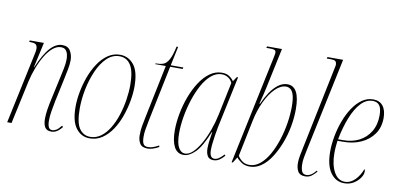

<svg xmlns="http://www.w3.org/2000/svg" viewBox="-72 -984 2523 1218"><g transform="rotate(10 1189.5 -375.0)"><path d="M306 10Q277 10 265 -9Q253 -28 253 -64Q253 -92 258.5 -126Q264 -160 273 -200L304 -342Q308 -361 315.5 -396Q323 -431 323 -459Q323 -473 319.5 -489Q316 -505 306 -516.5Q296 -528 275 -528Q248 -528 222.5 -506.5Q197 -485 175 -448.5Q153 -412 136 -367.5Q119 -323 109 -278L49 0H21L115 -442Q119 -460 121 -471Q123 -482 123 -489Q123 -509 114 -517.5Q105 -526 79 -526H70L72 -536H163L127 -373H129Q167 -463 204 -503Q241 -543 281 -543Q318 -543 333.5 -516.5Q349 -490 349 -456Q349 -431 342.5 -397Q336 -363 328 -326L298 -186Q291 -151 285.5 -118Q280 -85 280 -57Q280 -29 287 -14.5Q294 0 311 0Q322 0 335.5 -7.5Q349 -15 368 -39L375 -31Q354 -6 338.5 2Q323 10 306 10Z M553 10Q499 10 465 -34.5Q431 -79 431 -172Q431 -215 440 -265.5Q449 -316 467 -365.5Q485 -415 512 -456Q539 -497 574.5 -521.5Q610 -546 653 -546Q706 -546 741.5 -503Q777 -460 777 -362Q777 -319 768 -269Q759 -219 741.5 -169.5Q724 -120 697 -79.5Q670 -39 634 -14.5Q598 10 553 10ZM555 0Q593 0 624 -23Q655 -46 678.5 -85Q702 -124 717.5 -172Q733 -220 741 -271Q749 -322 749 -368Q749 -455 723.5 -495.5Q698 -536 651 -536Q605 -536 569.5 -501.5Q534 -467 509.5 -411.5Q485 -356 472 -291.5Q459 -227 459 -166Q459 -75 485 -37.5Q511 0 555 0Z M927 10Q890 10 876.5 -12Q863 -34 863 -63Q863 -79 864 -93.5Q865 -108 869 -130.5Q873 -153 881 -192L950 -526H882L883 -531Q911 -531 931 -537.5Q951 -544 967 -571Q983 -598 996 -659H1006L980 -536H1061L1059 -526H978L906 -177Q898 -137 894 -114Q890 -91 889.5 -79Q889 -67 889 -59Q889 -29 897 -14.5Q905 0 927 0Q946 0 961.5 -6Q977 -12 996 -22L999 -13Q978 -1 959.5 4.5Q941 10 927 10Z M1159 10Q1117 10 1097 -28Q1077 -66 1077 -134Q1077 -185 1087.5 -241.5Q1098 -298 1118 -352Q1138 -406 1166.5 -450Q1195 -494 1231 -520Q1267 -546 1309 -546Q1338 -546 1356 -534Q1374 -522 1386 -505L1406 -535H1414L1343 -200Q1339 -179 1334.5 -151Q1330 -123 1327 -96.5Q1324 -70 1324 -52Q1324 0 1355 0Q1369 0 1383.5 -9.5Q1398 -19 1415 -38L1421 -31Q1405 -12 1388 -1Q1371 10 1351 10Q1323 10 1312 -9Q1301 -28 1301 -58Q1301 -82 1305 -110Q1309 -138 1313 -163H1310Q1271 -66 1232.5 -28Q1194 10 1159 10ZM1165 0Q1191 0 1216 -24Q1241 -48 1264 -88.5Q1287 -129 1305 -179Q1323 -229 1334 -281L1378 -492Q1368 -514 1349.5 -525Q1331 -536 1309 -536Q1273 -536 1241.5 -509Q1210 -482 1185.5 -437Q1161 -392 1143.5 -337.5Q1126 -283 1116.5 -227Q1107 -171 1107 -123Q1107 -58 1123.5 -29Q1140 0 1165 0Z M1584 10Q1552 10 1530.5 -4.5Q1509 -19 1498 -34L1475 3H1467L1615 -698Q1617 -709 1618.5 -716.5Q1620 -724 1620 -730Q1620 -742 1612 -746Q1604 -750 1584 -750H1558L1561 -760H1657L1601 -496Q1595 -468 1590.5 -450.5Q1586 -433 1583 -421Q1580 -409 1576 -394H1580Q1598 -435 1621 -469.5Q1644 -504 1672 -525Q1700 -546 1731 -546Q1810 -546 1810 -399Q1810 -344 1799.5 -287Q1789 -230 1768.5 -177Q1748 -124 1720.5 -81.5Q1693 -39 1658.5 -14.5Q1624 10 1584 10ZM1580 0Q1617 0 1648.5 -26Q1680 -52 1704.5 -95.5Q1729 -139 1746.5 -193Q1764 -247 1773 -303Q1782 -359 1782 -409Q1782 -459 1774 -485Q1766 -511 1753 -520.5Q1740 -530 1725 -530Q1690 -530 1655.5 -496Q1621 -462 1594 -405Q1567 -348 1553 -280L1505 -46Q1516 -27 1534.5 -13.5Q1553 0 1580 0Z M1941 10Q1907 10 1894.5 -12Q1882 -34 1882 -66Q1882 -89 1887 -114.5Q1892 -140 1897 -164L2009 -707Q2011 -715 2011 -718Q2011 -721 2011 -723Q2011 -735 2004.5 -742.5Q1998 -750 1972 -750H1947L1950 -760H2051L1923 -154Q1917 -126 1913.5 -105.5Q1910 -85 1910 -66Q1910 -37 1917.5 -18.5Q1925 0 1947 0Q1978 0 2009 -39L2014 -33Q1998 -14 1981.5 -2Q1965 10 1941 10Z M2193 10Q2138 10 2104.5 -37Q2071 -84 2071 -174Q2071 -220 2080.5 -271.5Q2090 -323 2108 -371.5Q2126 -420 2152 -459.5Q2178 -499 2211 -522.5Q2244 -546 2283 -546Q2324 -546 2346 -518.5Q2368 -491 2368 -441Q2368 -380 2337.5 -337Q2307 -294 2256 -271Q2205 -248 2143 -248H2105Q2104 -242 2101.5 -218Q2099 -194 2099 -169Q2099 -95 2124.5 -47.5Q2150 0 2195 0Q2232 0 2261 -30Q2290 -60 2304 -100Q2306 -99 2307.5 -96Q2309 -93 2309 -85Q2309 -66 2294 -44Q2279 -22 2253 -6Q2227 10 2193 10ZM2139 -258Q2197 -258 2242 -281Q2287 -304 2313.5 -348Q2340 -392 2340 -453Q2340 -497 2325.5 -516.5Q2311 -536 2282 -536Q2240 -536 2206 -499.5Q2172 -463 2147 -400Q2122 -337 2107 -258Z"/></g></svg>

Font: Noto Serif Display ExtraCondensed Thin
Style: Italic
Weight: 100
Width: 2
Italic angle: -12°
Designer: Monotype Design Team
Foundry: Monotype Imaging Inc.
Version: Version 2.009